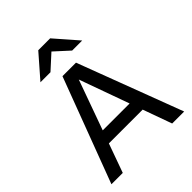

<svg xmlns="http://www.w3.org/2000/svg" viewBox="-257 -1098 1245 1245"><g transform="rotate(-45 365.5 -475.0)"><path d="M32 0 303 -720H395L136 0ZM589 0 330 -720H427L699 0ZM169 -287H555V-199H169ZM174 -793 311 -950H420L557 -793H465L318 -927H413L266 -793Z"/></g></svg>

Font: Instrument Sans Medium
Style: Regular
Weight: 500
Designer: Rodrigo Fuenzalida
Foundry: fragTYPE
Version: Version 1.000;gftools[0.9.28]